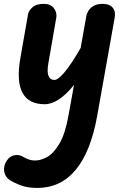

<svg xmlns="http://www.w3.org/2000/svg" viewBox="-34 -520 600 969"><path d="M154 428.5Q102.5 428.5 66 413.8Q29.5 399 13.5 387.5Q-9 371.5 -13 344.2Q-17 317 0 291Q14.5 268.5 38.8 263.5Q63 258.5 85.5 273Q94.5 278.5 109.5 284.2Q124.5 290 144.5 290Q172.5 290 205.2 271.5Q238 253 267 203Q296 153 312.5 58L339.5 -91.5Q301 -43.5 263.8 -18.8Q226.5 6 191.5 6Q110.5 6 79.5 -51.8Q48.5 -109.5 68.5 -225L108 -451Q112 -467 130.5 -483.8Q149 -500.5 188 -500.5Q222 -500.5 238.2 -478.2Q254.5 -456 250 -430.5L210.5 -203.5Q202.5 -160 210.2 -138.2Q218 -116.5 240.5 -116.5Q259.5 -116.5 293.2 -157.2Q327 -198 373 -278L402 -440.5Q403 -449 410.8 -463.2Q418.5 -477.5 436.2 -489Q454 -500.5 484 -500.5Q518 -500.5 534.2 -482Q550.5 -463.5 545 -432L456 67.5Q423.5 246.5 347.8 337.5Q272 428.5 154 428.5Z"/></svg>

Font: Edu AU VIC WA NT Hand
Style: Bold
Weight: 700
Version: Version 1.001